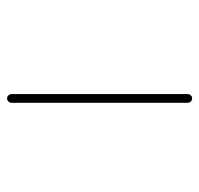

<svg xmlns="http://www.w3.org/2000/svg" viewBox="-30 -554 561 540"><g transform="rotate(90 250.0 -283.5)"><path d="M244.1 -36.1V-531.2Q244.1 -536.1 247.6 -540Q251 -543.9 256.3 -543.9Q261.7 -543.9 265.1 -540Q268.6 -536.1 268.6 -531.2V-36.1Q268.6 -31.2 265.1 -27.3Q261.7 -23.4 256.3 -23.4Q251 -23.4 247.6 -27.3Q244.1 -31.2 244.1 -36.1Z"/></g></svg>

Font: Rounded-X Mgen+ 2m thin
Style: Regular
Weight: 100
Designer: [Source Han Sans]
Ryoko NISHIZUKA  (kana & ideographs); Paul D. Hunt (Latin, Greek & Cyrillic); Wenlong ZHANG  (bopomofo
Version: Version 1.059.20150602